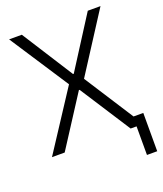

<svg xmlns="http://www.w3.org/2000/svg" viewBox="-161 -832 946 1114"><g transform="rotate(-20 311.5 -275.0)"><path d="M108 -727.3H29.5L267 -363.6L29.5 0H108L309.3 -312.1H313.9L515.3 0H551.8V176.5H615.1V-60H555L359.7 -363.6L593.8 -727.3H515.3L313.9 -411.6H309.3Z"/></g></svg>

Font: Karasuma Gothic
Style: Light
Weight: 300
Designer: Rasmus Andersson / Ryoko Nishizuka
Foundry: rsms
Version: Version 1.00